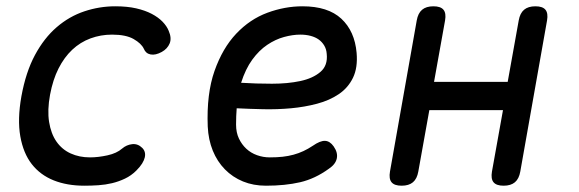

<svg xmlns="http://www.w3.org/2000/svg" viewBox="-20 -580 1840 610"><path d="M48 -274Q62 -351 91 -405Q120 -459 160 -493.5Q200 -528 248 -544Q296 -560 346 -560Q384 -560 412.5 -553.5Q441 -547 462 -536Q483 -525 496.5 -511Q510 -497 516 -482Q526 -459 519 -442Q512 -425 494 -415Q474 -404 458.5 -407Q443 -410 437 -425Q429 -442 404.5 -456Q380 -470 336 -470Q300 -470 267.5 -458Q235 -446 209.5 -422Q184 -398 166 -362.5Q148 -327 139 -279Q130 -230 136 -192.5Q142 -155 159.5 -130Q177 -105 204.5 -92.5Q232 -80 266 -80Q292 -80 321.5 -86.5Q351 -93 368 -108Q382 -120 400 -122Q418 -124 432 -110Q438 -104 440 -96.5Q442 -89 440 -80Q438 -71 431.5 -60.5Q425 -50 413 -38Q397 -22 377 -12.5Q357 -3 336 2Q315 7 292.5 8.5Q270 10 248 10Q193 10 150.5 -7Q108 -24 81 -58.5Q54 -93 44.5 -147Q35 -201 48 -274Z M1040 -115Q1054 -95 1050 -76.5Q1046 -58 1025 -44Q981 -12 933.5 -1Q886 10 825 10Q785 10 752 -3.5Q719 -17 694.5 -42Q670 -67 656 -101.5Q642 -136 640 -178Q636 -282 661.5 -354.5Q687 -427 730.5 -473Q774 -519 829.5 -539.5Q885 -560 941 -560Q1022 -560 1064.5 -520.5Q1107 -481 1113 -412Q1117 -365 1101.5 -333Q1086 -301 1056.5 -281Q1027 -261 987.5 -250.5Q948 -240 904.5 -236Q861 -232 816.5 -233Q772 -234 732 -236Q731 -224 730.5 -211Q730 -198 730 -184Q730 -159 739 -140Q748 -121 762.5 -107.5Q777 -94 796.5 -87Q816 -80 837 -80Q860 -80 878 -82Q896 -84 912.5 -88.5Q929 -93 944 -100Q959 -107 974 -117Q997 -133 1012.5 -132.5Q1028 -132 1040 -115ZM746 -317Q794 -314 844 -314Q894 -314 934 -322.5Q974 -331 998 -351.5Q1022 -372 1018 -409Q1017 -424 1010 -435.5Q1003 -447 992.5 -454.5Q982 -462 967 -466Q952 -470 934 -470Q910 -470 882.5 -462.5Q855 -455 829 -437.5Q803 -420 781.5 -390.5Q760 -361 746 -317Z M1256 10Q1233 10 1224 -1Q1215 -12 1219 -35L1304 -515Q1308 -538 1321 -549Q1334 -560 1357 -560Q1380 -560 1389 -549Q1398 -538 1394 -515L1359 -320H1593L1628 -515Q1632 -538 1645 -549Q1658 -560 1681 -560Q1704 -560 1713 -549Q1722 -538 1718 -515L1633 -35Q1629 -12 1616 -1Q1603 10 1580 10Q1557 10 1548 -1Q1539 -12 1543 -35L1578 -230H1344L1309 -35Q1305 -12 1292 -1Q1279 10 1256 10Z"/></svg>

Font: Maple Mono NL
Style: Italic
Weight: 400
Italic angle: -10°
Monospace: yes
Designer: subframe7536
Version: Version 7.000